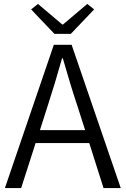

<svg xmlns="http://www.w3.org/2000/svg" viewBox="-20 -961 642 981"><path d="M258 -788H342L461 -913L426 -941L302 -836H298L174 -941L139 -913ZM5 0H88L162 -230H436L509 0H597L346 -732H255ZM184 -296 222 -415C249 -498 273 -577 297 -663H301C326 -577 349 -498 377 -415L415 -296Z"/></svg>

Font: Noto Sans HK DemiLight
Style: Regular
Weight: 350
Designer: Ryoko NISHIZUKA 西塚涼子 (kana, bopomofo & ideographs); Paul D. Hunt (Latin, Greek & Cyrillic); Sandoll Communications 산돌커뮤니
Foundry: Adobe
Version: Version 2.004;hotconv 1.0.118;makeotfexe 2.5.65603